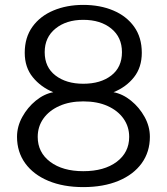

<svg xmlns="http://www.w3.org/2000/svg" viewBox="-20 -753 682 784"><path d="M320 -733Q388.5 -733 442.5 -710.2Q496.5 -687.5 527.8 -643.8Q559 -600 559 -537.5Q559 -478 527.2 -437.8Q495.5 -397.5 443.5 -376.5Q481 -369.5 515 -342Q549 -314.5 570.5 -275.5Q592 -236.5 592 -194.5Q592 -132.5 558.5 -86.2Q525 -40 463.8 -14.5Q402.5 11 320 11Q238.5 11 177.5 -14.5Q116.5 -40 83 -86.2Q49.5 -132.5 49.5 -194.5Q49.5 -236.5 71 -275.5Q92.5 -314.5 126.2 -342Q160 -369.5 197.5 -376.5Q146.5 -397.5 113.8 -437.8Q81 -478 81 -537.5Q81 -600 112.5 -643.8Q144 -687.5 198.2 -710.2Q252.5 -733 320 -733ZM320 -411Q391 -411 434.5 -444.8Q478 -478.5 478 -540Q478 -601 434.2 -636.5Q390.5 -672 320 -672Q250.5 -672 206.5 -636.2Q162.5 -600.5 162.5 -540Q162.5 -478.5 206.5 -444.8Q250.5 -411 320 -411ZM320 -54Q405.5 -54 456.5 -92.2Q507.5 -130.5 507.5 -194Q507.5 -236 484.2 -268.8Q461 -301.5 419.2 -320.2Q377.5 -339 320 -339Q264 -339 222.2 -320.2Q180.5 -301.5 157.2 -268.8Q134 -236 134 -194Q134 -130.5 185 -92.2Q236 -54 320 -54Z"/></svg>

Font: Public Sans Thin Light
Style: Regular
Weight: 300
Version: Version 1.007